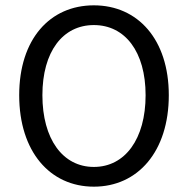

<svg xmlns="http://www.w3.org/2000/svg" viewBox="-20 -688 704 720"><path d="M332 12C497 12 613 -120 613 -331C613 -540 497 -668 332 -668C167 -668 52 -541 52 -331C52 -120 167 12 332 12ZM332 -62C215 -62 139 -167 139 -331C139 -494 215 -594 332 -594C449 -594 526 -494 526 -331C526 -167 449 -62 332 -62Z"/></svg>

Font: DAIFUKU Sans
Style: Regular
Weight: 400
Designer: Original font ‘Source Han Sans JP’ : Paul D. Hunt
Foundry: Daifuku
Version: Version 1.000